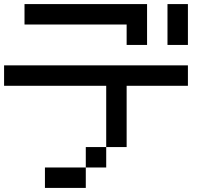

<svg xmlns="http://www.w3.org/2000/svg" viewBox="-20 -920 1040 940"><path d="M0 -500V-600H900V-500H600V-200H500V-500ZM800 -700V-900H900V-700ZM100 -800V-900H700V-700H600V-800ZM200 0V-100H400V0ZM400 -100V-200H500V-100Z"/></svg>

Font: GalmuriMono9 Regular
Style: Regular
Weight: 400
Designer: Lee Minseo (quiple)
Version: Version 2.399;hotconv 1.1.1;makeotfexe 2.6.0 DEVELOPMENT